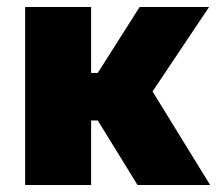

<svg xmlns="http://www.w3.org/2000/svg" viewBox="-20 -530 628 550"><path d="M52 0V-510H241V-321H260L380 -510H579L417 -268L582 0H374L260 -185H241V0Z"/></svg>

Font: Saira Thin ExtraBold
Style: Regular
Weight: 800
Version: Version 1.101